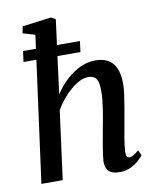

<svg xmlns="http://www.w3.org/2000/svg" viewBox="-90 -887 792 967"><g transform="rotate(-10 305.5 -403.5)"><path d="M444 10Q416.5 10 400.8 1.8Q385 -6.5 378.5 -21.5Q372 -36.5 372 -57.5Q373 -72 375.5 -91.2Q378 -110.5 381.8 -132.5Q385.5 -154.5 389.8 -177Q394 -199.5 397.5 -220.5Q401.5 -241.5 406 -265.8Q410.5 -290 414.2 -315.2Q418 -340.5 420.5 -365Q423 -389.5 422.5 -411.5Q422.5 -442 416.5 -458.8Q410.5 -475.5 398.8 -482.2Q387 -489 368.5 -489Q348.5 -489 326 -478Q303.5 -467 280.5 -447.5Q257.5 -428 236.8 -403Q216 -378 200 -350L153.5 0H44.5L145 -745L82.5 -763.5L89.5 -798L237 -817L260 -804.5L211 -428.5Q229.5 -457 252.8 -481.8Q276 -506.5 302.8 -525.2Q329.5 -544 359 -554.8Q388.5 -565.5 419.5 -565.5Q455.5 -565.5 482 -551.8Q508.5 -538 523 -506.5Q537.5 -475 537.5 -421.5Q537.5 -401.5 533.2 -370.8Q529 -340 523.2 -306.8Q517.5 -273.5 512.5 -246.5Q509.5 -227.5 505.5 -206.2Q501.5 -185 497.8 -163.8Q494 -142.5 491.5 -122.8Q489 -103 488 -86.5Q487.5 -69.5 492.2 -62Q497 -54.5 504.5 -54.5Q514.5 -54.5 525.2 -61Q536 -67.5 553.5 -82L566 -54.5Q561.5 -47.5 545.2 -32Q529 -16.5 503.5 -3.2Q478 10 444 10ZM69.5 -675H360.5L353.5 -620H62.5Z"/></g></svg>

Font: Merriweather 24pt Medium
Style: Italic
Weight: 500
Italic angle: -7.8°
Version: Version 2.101